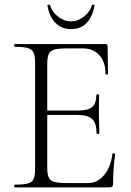

<svg xmlns="http://www.w3.org/2000/svg" viewBox="-20 -817 573 837"><path d="M457 0H44Q42 0 42 -6Q42 -12 44 -12Q82 -12 101 -17Q120 -22 126.5 -37Q133 -52 133 -81V-544Q133 -573 126.5 -587.5Q120 -602 101 -607.5Q82 -613 44 -613Q42 -613 42 -619Q42 -625 44 -625H440Q449 -625 449 -616L451 -495Q451 -492 445.5 -492Q440 -492 440 -495Q440 -547 413 -576.5Q386 -606 342 -606H273Q236 -606 217.5 -601Q199 -596 192.5 -581.5Q186 -567 186 -538V-85Q186 -57 192.5 -43Q199 -29 217.5 -24Q236 -19 273 -19H365Q405 -19 434 -54Q463 -89 470 -146Q470 -149 476 -148.5Q482 -148 482 -145Q478 -119 475.5 -82.5Q473 -46 473 -15Q473 0 457 0ZM401 -235Q401 -280 382 -298Q363 -316 315 -316H161V-335H318Q364 -335 382 -350.5Q400 -366 400 -404Q400 -406 406 -406Q412 -406 412 -404Q412 -375 411.5 -359Q411 -343 411 -325Q411 -303 412 -281.5Q413 -260 413 -235Q413 -233 407 -233Q401 -233 401 -235ZM290 -690Q249 -690 222.5 -716.5Q196 -743 187 -792Q186 -796 191.5 -796.5Q197 -797 198 -795Q206 -766 232.5 -745Q259 -724 290 -724Q320 -724 346.5 -745Q373 -766 381 -795Q382 -797 387.5 -796.5Q393 -796 392 -792Q383 -743 357 -716.5Q331 -690 290 -690Z"/></svg>

Font: Cormorant Garamond Light
Style: Regular
Weight: 300
Designer: Christian Thalmann (Catharsis Fonts)
Foundry: Catharsis Fonts
Version: Version 4.001